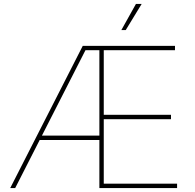

<svg xmlns="http://www.w3.org/2000/svg" viewBox="-20 -962 998 982"><path d="M32.2 0 403.3 -727.5H875V-705.1H510.7V-375H854.5V-352.5H510.7V-22.5H885.7V0H488.3V-705.1H417L57.6 0ZM173.8 -246.1V-268.6H500V-246.1ZM600.6 -808.1 675.3 -941.9H704.6L623 -808.1Z"/></svg>

Font: Inter Thin
Style: Regular
Weight: 250
Designer: Rasmus Andersson
Foundry: rsms
Version: Version 4.001;git-66647c0bb